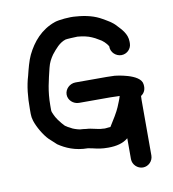

<svg xmlns="http://www.w3.org/2000/svg" viewBox="-83 -738 811 898"><g transform="rotate(-10 322.0 -289.5)"><path d="M379.8 -124.5C375.8 -124.5 371.8 -124.9 367.9 -125.5H367.2C348.4 -125.5 316.4 -137.1 294.1 -137.5C289.4 -138.1 283.1 -138.9 278.4 -139.5H277.8C268.3 -139.5 260.2 -140.8 253 -143.1L240.6 -147L230.8 -150.8L216.1 -158.7C211.7 -160.5 207.8 -162.8 204 -165.8C201.4 -167.8 198.5 -168.4 196.7 -170.7L184.1 -184.7L169.6 -203.4C162.6 -213.5 157.5 -222.3 154.9 -228.5C150.5 -238.7 147 -245 147 -252V-273.8C147 -344.4 160.3 -391.5 174 -448.8C180.1 -474 188.9 -489 201.2 -507.2C220.3 -530.9 240.9 -556.9 270.8 -566.2C275.5 -567.7 317.8 -569.7 328 -569.8C352.8 -567.8 377.3 -562.7 394.2 -554.8L408.6 -548.1L425.4 -538.3C440.6 -531.2 457.6 -515 466.6 -499.8V-496.6C466.6 -470.6 489.8 -449 516 -449C542.3 -449 564 -470.8 564 -496.6V-504.5C564 -541.8 537.5 -567.2 520.1 -585.9C501.1 -607.7 481.9 -616.7 458.7 -630.5C426 -649.7 386.1 -660.7 336.4 -664C308.6 -667.3 256.4 -662.3 236.2 -655.6C168.9 -632.1 126.7 -582 98.7 -524.6C86.5 -499.6 76.2 -459.1 69.2 -430.3C54.8 -383.3 50 -332.6 50 -274.7V-252.2C50 -241 51.8 -229.8 55.3 -218.7C64.9 -188.2 89.8 -145.1 112 -123C113.5 -121.1 147.2 -90.6 147.2 -90.6C181.3 -67.6 225.2 -47.5 285.4 -47.2L305.5 -43.4C331.8 -37 349.2 -33.5 379.8 -33.5C419.9 -33.5 451.3 -41.5 475 -61.4V37.5C475 64 497.8 86 524 86C550.3 86 572 63.8 572 37.5V-225.5C572 -232.6 572.1 -237.2 572.7 -244.8C590.9 -256.9 597.2 -274.9 593.9 -297.1C588.8 -347.7 467.6 -359.5 467.6 -359.5C456.2 -360.2 443.8 -360.5 430.3 -360.5H282C254.1 -360.5 231 -337.7 231 -311.5C231 -285.2 254.3 -263.5 282 -263.5H430.3C443.5 -263.5 455.2 -263.2 465.5 -262.5L465.8 -262.5H474.3C470.2 -246.2 462.2 -230.2 455.5 -212.6C448.1 -193.7 421.5 -149.9 408.9 -130.9C405.4 -125.5 407.9 -126.5 400.9 -126.5H400.3C390.3 -125.2 382.3 -124.5 379.8 -124.5Z"/></g></svg>

Font: HoneyBee
Style: Blk
Weight: 700
Foundry: Cannot Into Space Fonts
Version: Version 0.89